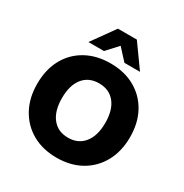

<svg xmlns="http://www.w3.org/2000/svg" viewBox="-211 -1106 1230 1283"><g transform="rotate(30 403.5 -465.0)"><path d="M404 11Q297 11 216.5 -34.5Q136 -80 91 -162Q46 -244 46 -353Q46 -463 90.5 -544.5Q135 -626 216 -671Q297 -716 404 -716Q511 -716 591.5 -671Q672 -626 717 -544.5Q762 -463 762 -353Q762 -244 717 -162Q672 -80 591.5 -34.5Q511 11 404 11ZM404 -143Q482 -143 526.5 -198.5Q571 -254 571 -353Q571 -452 527 -507Q483 -562 404 -562Q325 -562 281 -507Q237 -452 237 -353Q237 -254 281 -198.5Q325 -143 404 -143ZM203 -765 329 -941H475L601 -765H481L402 -851L323 -765Z"/></g></svg>

Font: Nunito Sans Black
Style: Regular
Weight: 900
Designer: Vernon Adams
Foundry: Vernon Adams
Version: Version 3.006; ttfautohint (v1.8.3)